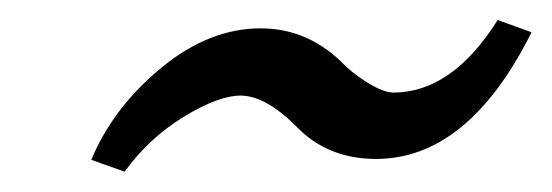

<svg xmlns="http://www.w3.org/2000/svg" viewBox="-20 -369 549 191"><path d="M70.8 -210Q92.3 -261.7 140.1 -301.3Q188 -340.8 239.3 -340.8Q283.7 -340.8 317.9 -309.1Q326.2 -300.3 336.7 -292.7Q347.2 -285.2 356.2 -281Q365.2 -276.9 371.1 -276.9Q429.7 -276.9 475.1 -349.1L508.8 -336.9Q445.8 -210.9 354 -210.9Q305.2 -210.9 273.9 -244.1Q243.7 -273.9 219.2 -273.9Q197.3 -273.9 162.6 -252.7Q127.9 -231.4 104 -198.2Z"/></svg>

Font: Linux Libertine Slanted
Style: Semibold Slanted
Weight: 600
Designer: Philipp H. Poll
Foundry: Philipp H. Poll
Version: Version 5.1.1